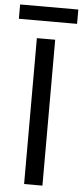

<svg xmlns="http://www.w3.org/2000/svg" viewBox="-74 -899 402 932"><g transform="rotate(5 127.0 -433.5)"><path d="M169.9 0H80.6V-710.9H169.9ZM269 -796.9H-14.6V-866.7H269Z"/></g></svg>

Font: MAUL Condensed
Style: Condensed Regular
Weight: 400
Designer: MAUL
Version: Version 1.0; 2020; ttfautohint (v1.8.3)